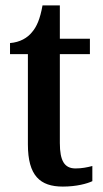

<svg xmlns="http://www.w3.org/2000/svg" viewBox="-20 -679 379 709"><path d="M212 10C263 10 302 -1 321 -10V-66C302 -61 282 -57 259 -57C218 -57 201 -85 201 -151V-479H312V-536H201V-659H137C128 -609 116 -581 98 -560C81 -539 54 -523 17 -520V-479H83V-146C83 -30 128 10 212 10Z"/></svg>

Font: Noto Serif Armenian Condensed SemiBold
Style: Regular
Weight: 600
Width: 3
Designer: Monotype Design Team
Foundry: Monotype Imaging Inc.
Version: Version 2.008